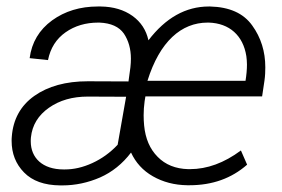

<svg xmlns="http://www.w3.org/2000/svg" viewBox="-20 -558 865 588"><path d="M553.7 9.3C555.7 9.3 558.1 9.3 560.1 9.3C630.4 9.3 689 -11.7 736.8 -53.7L717.8 -97.2C666.5 -59.1 614.7 -40 561.5 -40C559.6 -40 558.1 -40 556.2 -40C517.6 -41 486.3 -53.7 462.9 -77.6C439 -101.6 425.3 -133.3 421.4 -173.8C420.4 -184.1 419.9 -194.3 419.9 -205.1C419.9 -219.2 420.9 -233.4 422.9 -248L425.3 -262.7H782.7L790 -311.5C792 -325.7 792.5 -338.9 792.5 -352.1C792.5 -399.9 779.3 -442.9 752.4 -480C725.6 -517.6 682.6 -536.6 623.5 -538.1C622.1 -538.1 621.1 -538.1 619.6 -538.1C548.8 -538.1 487.3 -503.4 434.6 -434.6C427.7 -465.8 411.6 -490.7 385.7 -509.3C359.9 -527.8 327.1 -537.6 288.6 -538.1C285.6 -538.1 282.7 -538.1 279.3 -538.1C225.6 -538.1 178.7 -523.9 139.6 -495.6C100.1 -466.8 77.1 -428.2 70.8 -379.9L127 -374C134.3 -410.6 152.3 -439 180.7 -459C209 -479 242.7 -488.8 280.8 -488.8C282.2 -488.8 283.2 -488.8 284.7 -488.8C319.8 -487.3 344.7 -476.1 359.4 -455.1C373.5 -434.1 380.9 -408.2 380.9 -378.4C380.9 -370.1 380.4 -361.3 379.4 -352.1L373.5 -308.6L249 -309.1C181.6 -309.1 127 -293.9 85 -264.2C43 -234.4 20 -192.4 16.1 -139.2C15.6 -134.8 15.6 -130.4 15.6 -126.5C15.6 -87.9 28.3 -55.7 53.7 -29.8C79.1 -3.9 115.7 9.3 164.1 9.8C166.5 9.8 168.9 9.8 170.9 9.8C210.9 9.8 249.5 1.5 286.6 -14.6C323.2 -30.8 355 -56.2 381.3 -90.8C395.5 -60.1 417.5 -35.6 448.2 -18.1C479 -0.5 514.2 8.8 553.7 9.3ZM619.6 -488.8C682.6 -486.8 724.6 -449.2 734.4 -386.2C735.4 -378.4 736.3 -369.6 736.3 -360.4C736.3 -345.7 734.9 -329.1 731.9 -310.5H431.6C469.2 -431.2 535.6 -488.8 615.7 -488.8C617.2 -488.8 618.2 -488.8 619.6 -488.8ZM174.8 -39.1C109.9 -39.1 74.2 -74.7 74.2 -125C74.2 -128.9 74.2 -132.8 74.7 -137.2C78.6 -174.8 97.2 -205.1 129.9 -228C162.6 -251 202.1 -262.2 249 -262.2L366.2 -261.7L340.3 -114.7C317.4 -90.3 291.5 -71.8 262.7 -58.6C233.9 -45.4 206.1 -39.1 178.7 -39.1C177.2 -39.1 176.3 -39.1 174.8 -39.1Z"/></svg>

Font: Roboto Light
Style: Italic
Weight: 300
Italic angle: -12°
Designer: Google
Version: Version 2.137; 2017